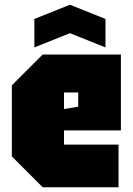

<svg xmlns="http://www.w3.org/2000/svg" viewBox="-20 -790 560 810"><path d="M30 -130V-430L160 -560H490V-240H250V-180H480V0H160ZM250 -330 310 -340V-400H250ZM125 -590V-710L275 -770L425 -710V-590L275 -650Z"/></svg>

Font: Tektur Condensed Black
Style: Regular
Weight: 900
Width: 3
Designer: Adam Jagosz
Foundry: Adam Jagosz
Version: Version 1.005;gftools[0.9.30]